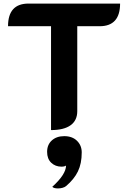

<svg xmlns="http://www.w3.org/2000/svg" viewBox="-20 -720 718 1076"><path d="M266 -573H25Q25 -700 140 -700H653Q653 -573 538 -573H413V-97Q413 -45 375.5 -18Q338 9 266 9ZM350 208Q341 214 325 214Q290 214 267 192Q244 170 244 131Q244 91 270.5 67Q297 43 340 43Q385 43 411.5 69Q438 95 438 134Q438 197 416.5 241Q395 285 350 323Q343 329 330.5 332.5Q318 336 305 336Q282 336 273 327Q350 257 350 208Z"/></svg>

Font: K2D ExtraBold
Style: Regular
Weight: 800
Designer: Katatrad Aksorn Co.,Ltd.
Foundry: Cadson Demak Co.,Ltd.
Version: Version 1.000; ttfautohint (v1.6)